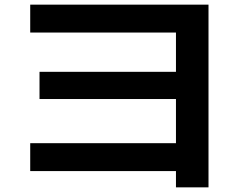

<svg xmlns="http://www.w3.org/2000/svg" viewBox="-20 -753 1040 826"><path d="M737 53V-17H110V-137H737V-327H150V-444H737V-613H110V-733H877V53Z"/></svg>

Font: M PLUS 2 Thin
Style: Bold
Weight: 700
Version: Version 1.001